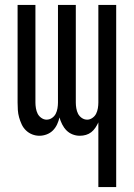

<svg xmlns="http://www.w3.org/2000/svg" viewBox="-20 -540 540 775"><path d="M377 215V-46Q372 -35 365 -24.5Q358 -14 348.5 -6.5Q339 1 327 4.5Q315 8 302 8Q287 8 273 2.5Q259 -3 248.5 -13.5Q238 -24 231 -38Q224 -52 220 -66Q217 -52 210.5 -38Q204 -24 193.5 -13.5Q183 -3 168.5 2.5Q154 8 139 8Q124 8 110 2.5Q96 -3 85 -13.5Q74 -24 67.5 -38Q61 -52 57 -66.5Q53 -81 52 -96Q51 -111 51 -126V-520H123V-126Q123 -115 125 -103Q127 -91 132 -81Q137 -71 147 -64Q157 -57 168 -57Q180 -57 190 -64Q200 -71 205 -81Q210 -91 212 -103Q214 -115 214 -126V-520H286V-126Q286 -115 288 -103Q290 -91 295 -81Q300 -71 310 -64Q320 -57 332 -57Q343 -57 353 -64Q363 -71 368 -81Q373 -91 375 -103Q377 -115 377 -126V-520H449V215Z"/></svg>

Font: Iosevka Custom
Style: Regular
Weight: 400
Monospace: yes
Designer: Belleve Invis
Foundry: Belleve Invis
Version: Version 32.5.0; ttfautohint (v1.8.4)